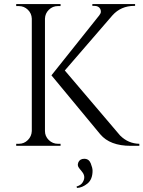

<svg xmlns="http://www.w3.org/2000/svg" viewBox="-20 -720 708 948"><path d="M266 -10H279V0H60V-10H73Q99 -10 117.5 -28.5Q136 -47 137 -73V-628Q136 -654 117.5 -672Q99 -690 73 -690H60V-700H279V-690H266Q240 -690 221.5 -672Q203 -654 202 -628V-73Q202 -47 221 -28.5Q240 -10 266 -10ZM668 0H625Q523 0 475 -57L234 -348L470 -644Q478 -654 478 -662Q478 -670 475 -676Q467 -691 446 -691H436V-700H647V-691H643Q577 -691 535 -644L300 -372L573 -51Q613 -11 668 -10ZM367 81Q375 64 396 64Q419 64 428 86.5Q437 109 437 123Q437 166 411.5 186.5Q386 207 360 208L358 201Q381 194 389 179Q405 152 385 128Q384 126 380 121.5Q376 117 374 114.5Q372 112 369 107.5Q366 103 365 99Q363 90 367 81Z"/></svg>

Font: Cinzel Decorative
Style: Regular
Weight: 400
Designer: Natanael Gama
Version: Version 1.001;PS 001.001;hotconv 1.0.56;makeotf.lib2.0.21325